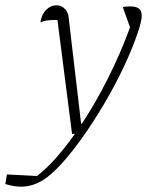

<svg xmlns="http://www.w3.org/2000/svg" viewBox="-115 -504 557 722"><path d="M156 0 101 -429Q74 -429 61 -427Q48 -425 37 -420Q41 -449 58 -466.5Q75 -484 97 -484Q129 -484 142 -448L190 -39H193Q244 -116 291 -209.5Q338 -303 374 -401L347 -477Q356 -480 374 -480Q396 -480 407 -472Q418 -464 418 -445Q418 -424 403 -381Q382 -319 349.5 -250.5Q317 -182 277.5 -115Q238 -48 197 10Q156 68 117 111Q78 154 47 173Q7 198 -36 198Q-63 198 -95 188L-89 152L24 158Q59 131 95 90.5Q131 50 167 -1Z"/></svg>

Font: Piazzolla ExtraLight
Style: Italic
Weight: 200
Italic angle: -11.3°
Designer: Juan Pablo del Peral
Foundry: Huerta Tipografica
Version: Version 1.330